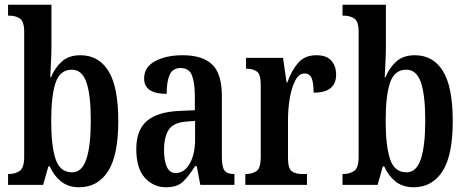

<svg xmlns="http://www.w3.org/2000/svg" viewBox="-20 -780 1969 810"><path d="M314 10Q268 10 237.5 -14.5Q207 -39 190 -78H184L162 0H14V-46H19Q43 -46 62.5 -58.5Q82 -71 82 -118V-646Q82 -690 63.5 -702Q45 -714 19 -714H14V-760H197V-581Q197 -554 195 -515.5Q193 -477 192 -454H195Q212 -495 241.5 -521Q271 -547 319 -547Q396 -547 437.5 -480.5Q479 -414 479 -269Q479 -124 435.5 -57Q392 10 314 10ZM284 -53Q326 -53 344.5 -109Q363 -165 363 -271Q363 -380 344.5 -433Q326 -486 283 -486Q233 -486 214.5 -431Q196 -376 196 -270Q196 -165 214.5 -109Q233 -53 284 -53Z M680 10Q628 10 591.5 -29.5Q555 -69 555 -151Q555 -232 600 -270Q645 -308 736 -312L802 -315V-373Q802 -430 790 -461.5Q778 -493 742 -493Q708 -493 695.5 -464Q683 -435 683 -384Q588 -384 588 -449Q588 -497 634.5 -522Q681 -547 751 -547Q833 -547 874.5 -508.5Q916 -470 916 -375V-118Q916 -76 927 -61Q938 -46 966 -46H969V0H825L810 -79H803Q777 -38 752.5 -14Q728 10 680 10ZM721 -50Q758 -50 780.5 -90Q803 -130 803 -191V-270L765 -267Q712 -263 692 -233Q672 -203 672 -146Q672 -102 684 -76Q696 -50 721 -50Z M1015 0V-46H1018Q1045 -46 1062.5 -58.5Q1080 -71 1080 -118V-422Q1080 -466 1064 -478Q1048 -490 1021 -490H1018V-536H1174L1189 -432H1192Q1210 -483 1238 -515Q1266 -547 1315 -547Q1358 -547 1378 -524Q1398 -501 1398 -465Q1398 -389 1303 -389Q1303 -430 1295 -450Q1287 -470 1264 -470Q1241 -470 1225.5 -440Q1210 -410 1202.5 -365.5Q1195 -321 1195 -276V-113Q1195 -69 1211 -57.5Q1227 -46 1252 -46H1275V0Z M1725 10Q1679 10 1648.5 -14.5Q1618 -39 1601 -78H1595L1573 0H1425V-46H1430Q1454 -46 1473.5 -58.5Q1493 -71 1493 -118V-646Q1493 -690 1474.5 -702Q1456 -714 1430 -714H1425V-760H1608V-581Q1608 -554 1606 -515.5Q1604 -477 1603 -454H1606Q1623 -495 1652.5 -521Q1682 -547 1730 -547Q1807 -547 1848.5 -480.5Q1890 -414 1890 -269Q1890 -124 1846.5 -57Q1803 10 1725 10ZM1695 -53Q1737 -53 1755.5 -109Q1774 -165 1774 -271Q1774 -380 1755.5 -433Q1737 -486 1694 -486Q1644 -486 1625.5 -431Q1607 -376 1607 -270Q1607 -165 1625.5 -109Q1644 -53 1695 -53Z"/></svg>

Font: Noto Serif Georgian ExtraCondensed SemiBold
Style: Regular
Weight: 600
Width: 2
Designer: Monotype Design Team, Akaki Razmadze
Foundry: Google LLC
Version: Version 2.003; ttfautohint (v1.8.4.7-5d5b)